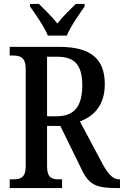

<svg xmlns="http://www.w3.org/2000/svg" viewBox="-20 -951 627 971"><path d="M222 -771H318C336 -816 381 -880 408 -918V-931H363C334 -902 296 -866 270 -832C244 -866 206 -902 177 -931H132V-918C159 -880 204 -816 222 -771ZM29 0H294V-44H279C244 -44 218 -51 218 -109V-314H285L395 -90C431 -15 471 0 568 0H587V-44H584C550 -44 526 -71 497 -125L384 -337C450 -361 510 -414 510 -525C510 -653 440 -714 279 -714H29V-670H47C80 -670 110 -662 110 -604V-109C110 -51 81 -44 47 -44H29ZM266 -363H218V-664H271C360 -664 396 -619 396 -520C396 -417 359 -363 266 -363Z"/></svg>

Font: Noto Serif Thai Condensed Medium
Style: Regular
Weight: 500
Width: 3
Designer: Monotype Design Team
Foundry: Monotype Imaging Inc.
Version: Version 2.002